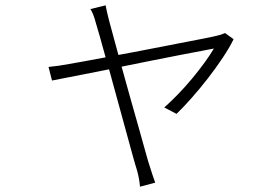

<svg xmlns="http://www.w3.org/2000/svg" viewBox="-20 -618 1040 720"><path d="M856 -471Q841 -440 815 -401Q789 -362 759 -323.5Q729 -285 698 -250Q667 -215 642 -191L596 -215Q621 -237 648 -265Q675 -293 700 -323Q725 -353 746.5 -382.5Q768 -412 782 -436Q774 -434 740.5 -428Q707 -422 659 -412.5Q611 -403 552.5 -391.5Q494 -380 436 -368Q451 -313 468 -253Q485 -193 500 -140Q515 -87 526 -47Q537 -7 542 7Q547 22 552 38Q557 54 562 67L505 82Q504 68 501 51.5Q498 35 493 18Q488 3 477 -37Q466 -77 451.5 -130Q437 -183 420.5 -243Q404 -303 389 -358L175 -316L162 -367Q182 -369 200 -371.5Q218 -374 239 -378Q250 -380 287 -386.5Q324 -393 376 -403Q363 -450 353.5 -484Q344 -518 340 -530Q335 -549 330 -562Q325 -575 319 -584L376 -598Q378 -588 381 -574Q384 -560 389 -541Q393 -527 402 -493Q411 -459 424 -412Q480 -422 540.5 -434Q601 -446 653.5 -456Q706 -466 744 -473.5Q782 -481 793 -484Q808 -487 824 -494Z"/></svg>

Font: SpoqaHanSansJP-Light
Style: Regular
Weight: 300
Designer: [Source Han Sans]
Ryoko NISHIZUKA  (kana & ideographs); Paul D. Hunt (Latin, Greek & Cyrillic); Wenlong ZHANG  (bopomofo
Foundry: Spoqa (http://bi.spoqa.com)
Version: Version 1.002.20150607